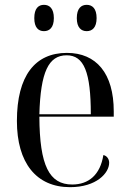

<svg xmlns="http://www.w3.org/2000/svg" viewBox="-20 -765 537 795"><path d="M339 -636C362 -636 380 -651 380 -690C380 -730 362 -745 339 -745C316 -745 298 -730 298 -690C298 -651 316 -636 339 -636ZM162 -636C185 -636 203 -651 203 -690C203 -730 185 -745 162 -745C139 -745 122 -730 122 -690C122 -651 139 -636 162 -636ZM270 10C380 10 432 -49 432 -91C432 -106 423 -120 408 -123C395 -41 347 -1 279 -1C184 -1 144 -79 143 -282H451V-304C451 -461 379 -546 257 -546C125 -546 50 -451 50 -264C50 -91 130 10 270 10ZM356 -292H143C148 -467 181 -536 256 -536C328 -536 356 -466 356 -292Z"/></svg>

Font: Noto Serif Display SemiCondensed
Style: Regular
Weight: 400
Width: 4
Designer: Monotype Design Team
Foundry: Monotype Imaging Inc.
Version: Version 2.009